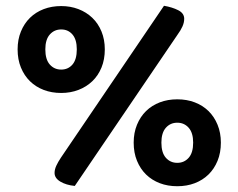

<svg xmlns="http://www.w3.org/2000/svg" viewBox="-20 -637 826 665"><path d="M343 -466Q343 -431 331.5 -403Q320 -375 299.5 -355.5Q279 -336 251.5 -325.5Q224 -315 192 -315Q159 -315 131.5 -325.5Q104 -336 84 -355.5Q64 -375 52.5 -403Q41 -431 41 -466Q41 -500 52.5 -528Q64 -556 84 -575.5Q104 -595 131.5 -605.5Q159 -616 192 -616Q224 -616 251.5 -605.5Q279 -595 299.5 -575.5Q320 -556 331.5 -528Q343 -500 343 -466ZM137 -466Q137 -431 152.5 -413.5Q168 -396 192 -396Q216 -396 231 -413.5Q246 -431 246 -466Q246 -500 231 -517.5Q216 -535 192 -535Q168 -535 152.5 -517.5Q137 -500 137 -466ZM548 -617Q577 -612 597.5 -601.5Q618 -591 618 -572Q618 -559 612 -545.5Q606 -532 595 -517L239 7Q209 4 189 -8Q169 -20 169 -38Q169 -50 175 -63Q181 -76 191 -91ZM745 -143Q745 -108 733.5 -80Q722 -52 702 -32.5Q682 -13 654.5 -2.5Q627 8 594 8Q561 8 533.5 -2.5Q506 -13 486 -32.5Q466 -52 454.5 -80Q443 -108 443 -143Q443 -177 454.5 -205Q466 -233 486 -252.5Q506 -272 533.5 -282.5Q561 -293 594 -293Q627 -293 654.5 -282.5Q682 -272 702 -252.5Q722 -233 733.5 -205Q745 -177 745 -143ZM539 -143Q539 -108 554.5 -90.5Q570 -73 594 -73Q618 -73 633.5 -90.5Q649 -108 649 -143Q649 -177 633.5 -194.5Q618 -212 594 -212Q570 -212 554.5 -194.5Q539 -177 539 -143Z"/></svg>

Font: Baloo Paaji 2 SemiBold
Style: Regular
Weight: 600
Designer: Shuchita Grover, Noopur Datye and Ek Type
Foundry: Ek Type
Version: Version 1.640;hotconv 1.0.111;makeotfexe 2.5.65597; ttfautoh